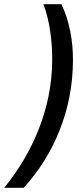

<svg xmlns="http://www.w3.org/2000/svg" viewBox="-93 -738 394 916"><path d="M-73 158H20C166 -2 254 -215 255 -447C256 -546 237 -641 200 -718H114C143 -643 157 -544 156 -448C155 -219 61 -6 -73 158Z"/></svg>

Font: Noto Sans Display SemiCondensed Medium
Style: Italic
Weight: 500
Width: 4
Italic angle: -12°
Designer: Monotype Design Team
Foundry: Monotype Imaging Inc.
Version: Version 1.900